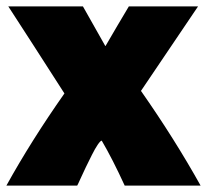

<svg xmlns="http://www.w3.org/2000/svg" viewBox="-44 -567 649 602"><path d="M585 15H347Q309 -68 275 -126Q271 -126 262.5 -113.5Q254 -101 244 -81Q234 -61 225 -42.5Q216 -24 208 -6Q200 12 198 15H-24Q54 -126 158 -274L59 -428Q-9 -533 -18 -547H216L286 -423H287Q299 -444 323.5 -485.5Q348 -527 360 -547H577Q547 -503 487.5 -414.5Q428 -326 398 -282Q503 -132 585 15Z"/></svg>

Font: Repo
Style: ExtraBlack
Weight: 1000
Designer: Stefan Peev
Foundry: Context Ltd
Version: Version 001.000